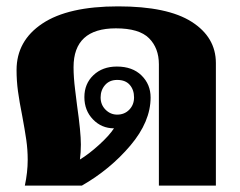

<svg xmlns="http://www.w3.org/2000/svg" viewBox="-20 -583 753 603"><path d="M67 -81Q67 -113 62.5 -144Q58 -175 50 -218Q41 -263 36.5 -296Q32 -329 32 -363Q32 -455 113 -509Q194 -563 351 -563Q506 -563 582 -514.5Q658 -466 658 -385V0H479V-381Q479 -432 448 -463Q417 -494 344 -494Q211 -494 211 -372Q211 -340 216 -300.5Q221 -261 222 -252Q234 -168 234 -129Q234 -105 231 -82Q259 -99 291 -128Q323 -157 338 -180Q299 -180 272 -208Q245 -236 245 -278Q245 -320 273.5 -347Q302 -374 347 -374Q396 -374 424.5 -346Q453 -318 453 -277Q453 -201 389.5 -126Q326 -51 237 0H58Q67 -42 67 -81ZM401 -277Q401 -301 387.5 -316.5Q374 -332 348 -332Q324 -332 310 -316Q296 -300 296 -277Q296 -254 311.5 -238.5Q327 -223 348 -223Q371 -223 386 -238.5Q401 -254 401 -277Z"/></svg>

Font: Taviraj
Style: Bold
Weight: 700
Designer: Katatrad Team
Foundry: CadsonDemak
Version: Version 1.001